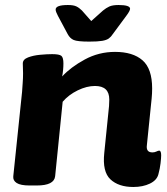

<svg xmlns="http://www.w3.org/2000/svg" viewBox="-20 -738 667 766"><path d="M512 8Q453 8 420.5 -22.5Q388 -53 396 -128L415 -315Q416 -327 416 -341Q416 -395 359 -395Q326 -395 290 -377.5Q254 -360 230 -332L200 -35Q196 2 127 2H98Q62 2 46.5 -8Q31 -18 33 -35L68 -371Q69 -387 70.5 -406.5Q72 -426 72 -446Q72 -455 71.5 -464.5Q71 -474 71 -485Q71 -501 92 -509Q113 -517 140.5 -519.5Q168 -522 188 -522Q217 -522 225 -515Q233 -508 233 -485Q233 -459 228 -433Q262 -470 318 -500.5Q374 -531 439 -531Q510 -531 548.5 -497.5Q587 -464 587 -385Q587 -375 586.5 -365Q586 -355 585 -345L566 -159Q562 -130 588 -130Q597 -130 604 -133.5Q611 -137 615 -137Q623 -137 623 -118Q623 -108 620.5 -86.5Q618 -65 612 -43Q606 -19 578 -5.5Q550 8 512 8ZM453 -718Q499 -718 499 -703Q499 -695 484 -675L430 -602Q423 -591 414 -584.5Q405 -578 387.5 -575Q370 -572 336 -572Q289 -572 274 -578.5Q259 -585 250 -602L211 -675Q207 -683 204.5 -689Q202 -695 202 -700Q202 -718 251 -718Q273 -718 284.5 -712.5Q296 -707 307 -696L344 -654L391 -696Q403 -706 416 -712Q429 -718 453 -718Z"/></svg>

Font: Asap Semi Expanded Semi Expanded ExtraBold
Style: Italic
Weight: 800
Width: 6
Italic angle: -6°
Designer: Pablo Cosgaya
Foundry: Omnibus-Type
Version: Version 3.001; ttfautohint (v1.8.4.7-5d5b)